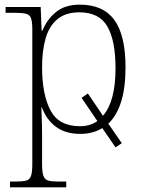

<svg xmlns="http://www.w3.org/2000/svg" viewBox="-20 -566 622 826"><path d="M23 240V215H49Q77 215 92.5 211Q108 207 113.5 190.5Q119 174 119 139V-439Q119 -472 113.5 -487.5Q108 -503 91 -507Q74 -511 41 -511H4V-536H155L159 -435H163Q181 -481 220 -513.5Q259 -546 324 -546Q424 -546 472 -480Q520 -414 520 -276Q520 -188 501 -128Q482 -68 446 -34L504 50L477 68L420 -15Q380 10 325 10Q263 10 222 -19.5Q181 -49 160 -104H158Q158 -88 159.5 -58.5Q161 -29 161 18V140Q161 175 167 191Q173 207 188 211Q203 215 231 215H265V240ZM324 -23Q367 -23 399 -45L331 -145L358 -164L423 -68Q477 -130 477 -272Q477 -391 442 -452Q407 -513 321 -513Q262 -513 226.5 -483Q191 -453 176 -400Q161 -347 161 -277Q161 -160 197 -91.5Q233 -23 324 -23Z"/></svg>

Font: Noto Serif ExtraLight
Style: Regular
Weight: 200
Designer: Monotype Design Team
Foundry: Monotype Imaging Inc.
Version: Version 2.015; ttfautohint (v1.8.4.7-5d5b)